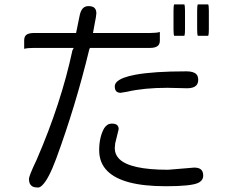

<svg xmlns="http://www.w3.org/2000/svg" viewBox="-20 -797 1040 865"><path d="M895.5 -5.9Q895.5 -23.4 886.7 -32.2Q877 -42 855 -42L737.3 -32.2Q565.9 -32.2 517.1 -81.1Q497.1 -101.1 497.1 -128.9V-129.4L499 -151.4L514.6 -214.8Q514.6 -226.6 508.3 -232.9Q501 -240.2 483.4 -240.2Q462.9 -240.2 449.2 -219.2Q426.8 -178.7 426.8 -120.8Q426.8 -63 463.9 -26.4Q497.6 7.3 563 24.7Q628.4 42 728 42Q840.8 42 873 26.9Q888.2 19.5 893.1 7.3Q895.5 1.5 895.5 -5.9ZM820.3 -475.6Q671.4 -475.6 589.8 -460.4Q526.9 -448.7 506.3 -428.2Q497.1 -418.9 497.1 -408.2Q497.1 -392.6 503.9 -385.7Q510.7 -378.9 523.9 -378.9L553.2 -383.8Q628.4 -401.4 734.4 -401.4L823.2 -399.4Q851.6 -399.4 863.8 -411.6Q873 -420.9 873 -437.5Q873 -454.1 864.3 -462.9Q851.6 -475.6 820.3 -475.6ZM764.6 -777.3Q761.7 -770.5 761.7 -749V-664.1Q761.7 -642.6 764.6 -635.7H810.5L812 -640.6Q813.5 -648.9 813.5 -664.1V-749Q813.5 -770.5 810.5 -777.3ZM871.1 -777.3Q868.2 -770.5 868.2 -749V-664.1Q868.2 -642.6 871.1 -635.7H918L919.4 -640.6Q920.9 -648.9 920.9 -664.1V-749Q920.9 -770.5 918 -777.3ZM385.3 -581.1H656.2Q681.6 -581.1 692.4 -591.8Q700.2 -599.6 700.2 -614.3V-652.8Q684.1 -648.4 656.2 -648.4H398.9L412.1 -719.7L414.1 -736.8Q414.1 -752.9 405.8 -761.2Q397.5 -769.5 378.9 -769.5Q363.3 -769.5 353.5 -759.8Q342.3 -748 337.9 -722.2L322.8 -648.4H131.8Q101.1 -648.4 92.3 -632.3Q88.9 -625.5 88.9 -615.2V-577.1Q104.5 -581.1 131.8 -581.1H312L306.2 -569.8Q255.4 -331.5 145 -77.1Q125.5 -36.1 117.9 -16.4Q110.4 3.4 110.4 8.8Q110.4 34.7 127.4 43.5Q136.7 47.9 151.4 47.9Q160.6 47.9 171.4 36.6Q199.2 9.3 232.9 -81.5Q320.8 -320.3 382.3 -574.7Z"/></svg>

Font: YuPearl-Light
Style: Light
Weight: 300
Designer: Max Yao
Foundry: Max-Everyday
Version: Version 1.011; ttfautohint (v1.8.3)